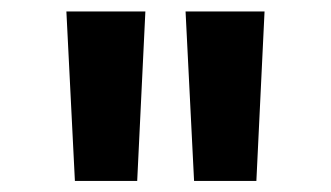

<svg xmlns="http://www.w3.org/2000/svg" viewBox="-20 -748 592 343"><path d="M113.8 -424.8 98.6 -727.5H239.7L225.1 -424.8ZM326.7 -424.8 311.5 -727.5H452.6L438 -424.8Z"/></svg>

Font: Inter-Bold
Style: Bold
Weight: 700
Designer: Rasmus Andersson
Foundry: rsms
Version: Version 4.000;git-a52131595